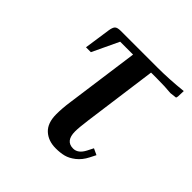

<svg xmlns="http://www.w3.org/2000/svg" viewBox="-129 -551 663 663"><g transform="rotate(45 202.5 -219.5)"><path d="M59.1 -314 73.2 -411.1Q75.7 -427.2 81.5 -433.1Q87.4 -439 104 -439H284.2Q339.8 -439 404.8 -445.8L403.8 -418L401.9 -411.1L377 -408.2Q350.1 -411.1 308.1 -411.1H279.8L243.2 -141.1Q237.8 -100.6 237.8 -82Q237.8 -35.2 274.9 -35.2Q298.8 -35.2 314 -64.9L325.2 -86.9L348.1 -76.2L336.9 -54.2Q324.7 -30.3 306.6 -16.1Q288.6 -2 271.2 2.4Q253.9 6.8 231.9 6.8Q195.3 6.8 172.6 -14.2Q149.9 -35.2 149.9 -78.1Q149.9 -107.9 154.8 -141.1L191.9 -411.1H128.9L83 -314Z"/></g></svg>

Font: Dihjauti
Style: Bold Italic
Weight: 700
Italic angle: -9°
Designer: T. Christopher White
Version: Version 3.0.0